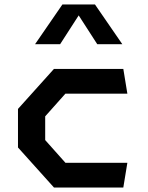

<svg xmlns="http://www.w3.org/2000/svg" viewBox="-20 -834 660 854"><path d="M220 0H528.5L546.5 -110H271L181 -211V-316.5L271 -417.5H546.5L528.5 -527.5H220L60 -349.5V-178ZM136 -637.5H247.5L330 -765.5L412.5 -637.5H524L402.5 -814H257.5Z"/></svg>

Font: Monaspace Krypton SemiBold
Style: Regular
Weight: 600
Designer: Riley Cran & the Lettermatic Team
Foundry: Lettermatic
Version: Version 1.200 (Monaspace Krypton)